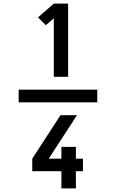

<svg xmlns="http://www.w3.org/2000/svg" viewBox="-20 -870 640 1060"><path d="M277 -446V-769L233 -731L190 -774L277 -850H356V-446ZM319 170V75H158V6L314 -234H405L381 -197L249 6H319V-59H399V6H438V75H399V170ZM83 -305V-375H517V-305Z"/></svg>

Font: Iosevka Curly SmBdEx
Style: Regular
Weight: 600
Width: 7
Monospace: yes
Designer: Belleve Invis
Foundry: Belleve Invis
Version: Version 11.1.0; ttfautohint (v1.8.3)